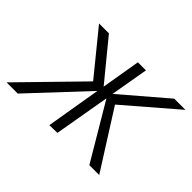

<svg xmlns="http://www.w3.org/2000/svg" viewBox="-125 -643 825 825"><g transform="rotate(45 287.5 -230.0)"><path d="M533 -460 331 -287 361 -460H312L282 -282L136 -460H76L234 -266L-26 0H42L276 -250L234 0L282 -1L326 -255L477 0H537L371 -262L601 -460Z"/></g></svg>

Font: Jost Light
Style: Italic
Weight: 300
Italic angle: -5°
Version: Version 3.710